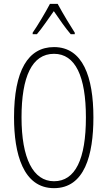

<svg xmlns="http://www.w3.org/2000/svg" viewBox="-20 -969 559 999"><path d="M280 -949H240C217 -905 174 -833 150 -799V-791H172C199 -822 234 -875 260 -911C287 -872 320 -823 348 -791H369V-799C353 -823 305 -902 280 -949ZM466 -358C466 -569 411 -724 261 -724C126 -724 53 -602 53 -358C53 -170 100 10 261 10C420 10 466 -162 466 -358ZM92 -358C92 -569 146 -689 261 -689C372 -689 427 -572 427 -358C427 -141 372 -26 261 -26C152 -26 92 -146 92 -358Z"/></svg>

Font: Noto Sans Sinhala ExtraCondensed ExtraLight
Style: Regular
Weight: 200
Width: 2
Designer: Jelle Bosma - Monotype Design Team
Foundry: Monotype Imaging Inc.
Version: Version 2.006